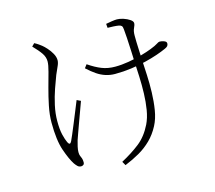

<svg xmlns="http://www.w3.org/2000/svg" viewBox="-113 -900 1227 1098"><g transform="rotate(-15 500.0 -351.0)"><path d="M159 -735 175 -751Q190 -743 199 -736.5Q208 -730 217 -723Q226 -716 241 -699.5Q256 -683 267.5 -662.5Q279 -642 279 -622Q279 -607 269 -586Q259 -565 250 -543Q238 -512 223 -469Q208 -426 197.5 -378.5Q187 -331 187 -286Q187 -236 194.5 -205Q202 -174 211 -155Q217 -143 222.5 -143Q228 -143 234 -155Q239 -165 249.5 -190Q260 -215 273.5 -247.5Q287 -280 300.5 -313.5Q314 -347 325 -374L348 -363Q338 -336 326.5 -304Q315 -272 303.5 -241Q292 -210 283.5 -185.5Q275 -161 271 -150Q266 -133 262 -115Q258 -97 258 -83Q258 -69 261.5 -61Q265 -53 268.5 -44Q272 -35 272 -19Q272 -10 266 -5.5Q260 -1 253 -1Q240 -1 231.5 -9.5Q223 -18 216 -28Q195 -60 174 -121Q153 -182 153 -286Q153 -332 163.5 -383.5Q174 -435 187.5 -484Q201 -533 211.5 -571.5Q222 -610 222 -631Q222 -656 206.5 -679Q191 -702 159 -735ZM418 -537 433 -557Q474 -529 509.5 -515Q545 -501 588 -501Q626 -501 667.5 -508Q709 -515 746.5 -525.5Q784 -536 809 -546Q840 -558 851.5 -566Q863 -574 870 -574Q880 -574 895 -569Q910 -564 910 -553Q910 -543 904.5 -537Q899 -531 887 -526Q865 -516 833 -505Q801 -494 760.5 -484Q720 -474 673.5 -467.5Q627 -461 577 -461Q548 -461 521.5 -469.5Q495 -478 470 -495Q445 -512 418 -537ZM603 -727 601 -751Q615 -754 635.5 -757Q656 -760 667 -760Q684 -760 705 -753Q726 -746 741.5 -735.5Q757 -725 757 -714Q757 -703 749 -687Q741 -671 741 -644Q741 -630 741.5 -606.5Q742 -583 743.5 -555Q745 -527 746 -497Q748 -459 750.5 -409Q753 -359 751.5 -305.5Q750 -252 742 -202.5Q734 -153 714 -115Q691 -71 658.5 -39Q626 -7 586 16Q546 39 499 58L486 35Q549 1 595.5 -35.5Q642 -72 673 -135Q690 -170 697.5 -215.5Q705 -261 706.5 -311Q708 -361 706 -408.5Q704 -456 702 -493Q701 -525 699 -566Q697 -607 695 -643Q693 -679 691 -694Q690 -710 684.5 -715.5Q679 -721 667 -723Q656 -725 637 -726Q618 -727 603 -727Z"/></g></svg>

Font: Noto Serif SC
Style: Regular
Weight: 200
Designer: Ryoko NISHIZUKA 西塚涼子 (kana & ideographs); Frank Grießhammer (Latin, Greek & Cyrillic); Wenlong ZHANG 张文龙 (bopomofo); San
Foundry: Adobe
Version: Version 2.001;hotconv 1.1.0;makeotfexe 2.6.0